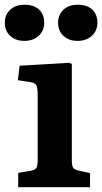

<svg xmlns="http://www.w3.org/2000/svg" viewBox="-44 -784 428 804"><path d="M-23.9 -689Q-23.9 -722.2 -1.2 -743.2Q21.5 -764.2 58.1 -764.2Q98.1 -764.2 119.6 -743.9Q141.1 -723.6 141.1 -689Q141.1 -655.3 117.9 -634Q94.7 -612.8 58.1 -612.8Q21.5 -612.8 -1.2 -633.8Q-23.9 -654.8 -23.9 -689ZM199.2 -689Q199.2 -722.2 221.7 -743.2Q244.1 -764.2 280.8 -764.2Q320.8 -764.2 342.3 -743.9Q363.8 -723.6 363.8 -689Q363.8 -655.3 340.6 -634Q317.4 -612.8 280.8 -612.8Q244.1 -612.8 221.7 -633.8Q199.2 -654.8 199.2 -689ZM32.2 0V-60.1L84 -68.8Q102.5 -71.8 108.2 -80.8Q113.8 -89.8 113.8 -113.8V-381.8Q113.8 -417 107.9 -427.5Q102.1 -438 78.1 -440.9L30.8 -448.2L38.1 -508.8L245.1 -521L256.8 -516.1V-113.8Q256.8 -89.8 262 -82Q267.1 -74.2 285.2 -69.8L333 -59.1V0Z"/></svg>

Font: Literata Book
Style: Bold
Weight: 700
Designer: Latin by Veronika Burian and Jose Scaglione. Greek by Irene Vlachou. Cyrillic by Vera Evstafieva
Foundry: TypeTogether
Version: Version 2.003;PS 002.003;hotconv 1.0.88;makeotf.lib2.5.64775